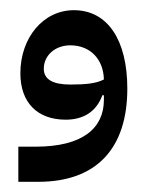

<svg xmlns="http://www.w3.org/2000/svg" viewBox="-20 -800 289 377"><path d="M16 -443H55C170 -443 230 -509 230 -626C230 -722 191 -780 125 -780C65 -780 20 -726 20 -656C20 -599 53 -565 109 -565C143 -565 169 -580 181 -613H184V-604C184 -548 142 -512 50 -512H16ZM118 -634C84 -634 66 -644 66 -665C66 -691 88 -711 118 -711C157 -711 183 -684 184 -644C169 -636 148 -634 118 -634Z"/></svg>

Font: IBM Plex Arabic
Style: Regular
Weight: 400
Designer: Mike Abbink, Paul van der Laan, Pieter van Rosmalen, Wael Morcos, Khajak Apelian
Foundry: Bold Monday
Version: Version 1.0